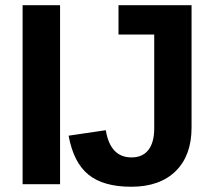

<svg xmlns="http://www.w3.org/2000/svg" viewBox="-20 -708 825 738"><path d="M210.9 -688V0H66.9V-688ZM484.4 9.8Q377.4 9.8 320.1 -36.6Q262.7 -83 243.7 -186.5L386.7 -207.5Q403.8 -103 485.4 -103Q528.3 -103 550.5 -131.8Q572.8 -160.6 572.8 -214.4V-575.2H435.5V-688H716.3V-217.8Q716.3 -110.4 655.3 -50.3Q594.2 9.8 484.4 9.8Z"/></svg>

Font: Arimo
Style: Bold
Weight: 700
Designer: Steve Matteson
Foundry: Monotype Imaging Inc.
Version: Version 1.33